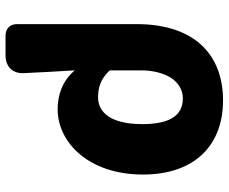

<svg xmlns="http://www.w3.org/2000/svg" viewBox="-86 -537 825 693"><g transform="rotate(90 326.5 -190.5)"><path d="M67 -34V160C67 186 83 202 109 202H157H180C221 202 246 176 244 136C241 76 238 15 234 -48C273 -1 327 14 374 14C494 14 610 -98 610 -294C610 -477 508 -583 342 -583C184 -583 67 -487 67 -270ZM262 -397C280 -423 306 -438 335 -438C397 -438 428 -391 428 -291C428 -234 417 -194 400 -169C382 -143 358 -132 332 -132C299 -132 267 -139 234 -174V-287C234 -333 245 -370 262 -397Z"/></g></svg>

Font: GenSenRounded2 TW H
Style: Regular
Weight: 900
Version: Version 2.100;PS 2.1;hotconv 16.6.51;makeotf.lib2.5.65220 DE